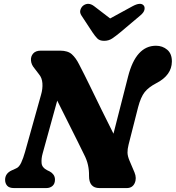

<svg xmlns="http://www.w3.org/2000/svg" viewBox="-20 -958 896 978"><path d="M197 -175.5Q190 -150.5 191.8 -127.5Q193.5 -104.5 220 -91L233.5 -84.5Q245 -78.5 252.5 -68Q260 -57.5 260 -43Q260 -22 247.5 -11Q235 0 215.5 0H52Q27 0 16.5 -12Q6 -24 6 -42Q6 -74.5 39.5 -90L61.5 -100Q77 -106 87.8 -129Q98.5 -152 107.5 -184L189 -475Q198 -505.5 196 -533.8Q194 -562 178 -580.5L155.5 -610Q139.5 -628.5 137.8 -649.5Q136 -670.5 148.8 -685.2Q161.5 -700 188 -700H286Q325.5 -700 346 -681.5Q366.5 -663 383 -630Q408 -582 437.5 -521.5Q467 -461 498 -397.5Q529 -334 558 -277L632.5 -568.5Q672.5 -725 774.5 -725Q808 -725 832 -704.5Q856 -684 855.5 -644Q854.5 -575 777.5 -535Q737 -514 717 -488.8Q697 -463.5 683.5 -412L635 -221.5Q629 -198 629.5 -180.2Q630 -162.5 639.5 -140L665 -80Q677.5 -50 666 -25Q654.5 0 625.5 0H487Q433 0 433.5 -62.5Q434 -91 428.2 -117.2Q422.5 -143.5 408 -171.5Q397 -194.5 376 -236.5Q355 -278.5 328 -332.5Q301 -386.5 271.5 -445.5ZM593 -793.5Q569.5 -774 551.5 -762Q533.5 -750 510.5 -750Q487.5 -750 475.8 -762Q464 -774 451 -793.5L394.5 -879.5Q385 -894.5 389.8 -908.5Q394.5 -922.5 404.5 -930Q430.5 -948.5 459.5 -926.5L541 -864L655.5 -926.5Q696.5 -948.5 712 -930Q718.5 -922.5 715.8 -908.5Q713 -894.5 695 -879.5Z"/></svg>

Font: Fraunces 9pt SuperSoft
Style: Bold Italic
Weight: 700
Italic angle: -16°
Version: Version 1.000;[b76b70a41]